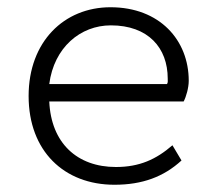

<svg xmlns="http://www.w3.org/2000/svg" viewBox="-20 -500 600 530"><path d="M296 10C373 10 432 -12 481 -57L456 -99C411 -60 365 -39 300 -39C193 -39 121 -105 116 -220H487C494 -233 501 -258 501 -277C501 -389 421 -480 285 -480C157 -480 59 -385 59 -235C59 -83 157 10 296 10ZM286 -430C389 -430 443 -368 443 -283C443 -278 444 -272 441 -268H116C129 -369 202 -430 286 -430Z"/></svg>

Font: Gantari Light
Style: Regular
Weight: 300
Designer: Anugrah Pasau
Foundry: Lafontype
Version: Version 1.000